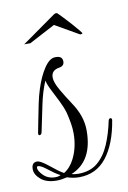

<svg xmlns="http://www.w3.org/2000/svg" viewBox="-90 -604 432 648"><g transform="rotate(-10 125.5 -280.5)"><path d="M129 -1Q109 -1 88 -8Q68 -3 53 -3Q18 -3 -1.5 -19.5Q-21 -36 -21 -55Q-21 -78 -2 -78Q9 -78 34 -58Q50 -45 61.5 -36.5Q73 -28 81 -24Q103 -37 117 -65Q136 -103 136 -150Q136 -167 133 -185Q130 -203 125 -223Q119 -243 108 -265Q97 -287 86.5 -307.5Q76 -328 73 -342Q58 -307 49 -263Q40 -219 30 -172Q28 -164 22 -164Q17 -164 18 -172Q21 -187 26 -213Q31 -239 37 -268Q43 -297 50 -318Q63 -359 81.5 -386.5Q100 -414 119 -414H122Q144 -414 144 -395Q144 -380 127 -377Q99 -373 99 -348Q99 -331 115 -303.5Q131 -276 147 -252Q164 -227 172.5 -202.5Q181 -178 181 -152Q181 -47 105 -16Q117 -13 128 -13Q169 -13 194.5 -34.5Q220 -56 235.5 -92Q251 -128 260 -172Q262 -179 267 -179Q272 -179 272 -172Q259 -92 223.5 -46.5Q188 -1 129 -1ZM50 -15Q61 -15 68 -19Q58 -24 47.5 -31.5Q37 -39 24 -49Q7 -62 -2 -62Q-6 -62 -6 -56Q-6 -52 -2.5 -45.5Q1 -39 9 -31Q25 -15 50 -15ZM24 -475 140 -557Q145 -560 148 -560Q151 -560 154 -557Q159 -552 170.5 -540Q182 -528 194.5 -514Q207 -500 215.5 -489.5Q224 -479 224 -478Q223 -475 216 -475L134 -522L45 -475Z"/></g></svg>

Font: Updock
Style: Regular
Weight: 400
Designer: Robert E. Leuschke
Foundry: Robert E. Leuschke
Version: Version 1.010; ttfautohint (v1.8.4.7-5d5b)